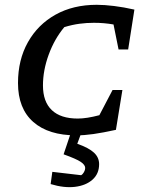

<svg xmlns="http://www.w3.org/2000/svg" viewBox="-20 -556 624 800"><path d="M298 8Q182 8 118.5 -48Q55 -104 55 -210Q55 -307 96.5 -380.5Q138 -454 211.5 -495Q285 -536 383 -536Q415 -536 455.5 -531Q496 -526 540 -516L514 -350H474L453 -454Q414 -461 371 -461Q341 -461 311 -457Q281 -453 248 -443Q207 -394 183 -328.5Q159 -263 159 -200Q159 -132 196 -97Q233 -62 304 -62Q341 -62 394 -76L449 -181H490L463 -15Q408 -3 369.5 2.5Q331 8 298 8ZM279 -14H323L302 43Q350 60 371.5 80Q393 100 393 128Q393 168 365.5 192.5Q338 217 292.5 222.5Q247 228 191 211L198 160L318 174Q325 170 330 161Q335 152 335 144Q335 131 316.5 118.5Q298 106 245 87Z"/></svg>

Font: Piazzolla SC Medium
Style: Italic
Weight: 500
Italic angle: -11.3°
Designer: Juan Pablo del Peral
Foundry: Huerta Tipografica
Version: Version 1.330